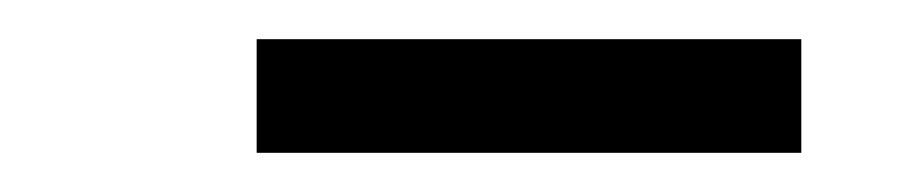

<svg xmlns="http://www.w3.org/2000/svg" viewBox="-20 -724 464 98"><path d="M111 -646V-704H389V-646Z"/></svg>

Font: Lexend Light
Style: Regular
Weight: 300
Designer: Bonnie Shaver-Troup, Thomas Jockin
Foundry: Lexend
Version: Version 1.007; ttfautohint (v1.8.3)